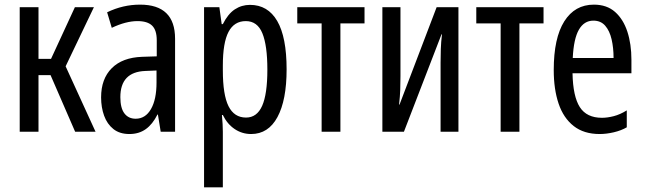

<svg xmlns="http://www.w3.org/2000/svg" viewBox="-20 -568 2782 828"><path d="M65 0V-537H146V-314H200L303 -537H385L263 -282L392 0H304L198 -244H146V0Z M538 10Q496 10 469 -11.5Q442 -33 429 -69Q416 -105 416 -148Q416 -228 462 -274Q508 -320 593 -323L656 -325V-394Q656 -438 636 -457.5Q616 -477 573 -477Q523 -477 462 -448L442 -515Q510 -548 584 -548Q735 -548 735 -401V0H673L661 -74H659Q638 -32 608.5 -11Q579 10 538 10ZM565 -56Q607 -56 631 -97.5Q655 -139 655 -212V-264L607 -262Q499 -258 499 -149Q499 -102 516.5 -79Q534 -56 565 -56Z M860 240V-537H926L936 -464H941Q963 -508 992.5 -527.5Q1022 -547 1058 -547Q1135 -547 1175.5 -477.5Q1216 -408 1216 -269Q1216 -136 1176.5 -63Q1137 10 1063 10Q1024 10 992 -11.5Q960 -33 941 -72H937Q939 -51 940 -33Q941 -15 941 0V240ZM1041 -61Q1088 -61 1110.5 -111.5Q1133 -162 1133 -268Q1133 -372 1111.5 -424.5Q1090 -477 1040 -477Q990 -477 965.5 -430.5Q941 -384 941 -285V-265Q941 -159 965.5 -110Q990 -61 1041 -61Z M1367 0V-467H1262V-537H1552V-467H1448V0Z M1629 0V-537H1707V-239Q1707 -209 1706 -180.5Q1705 -152 1701 -117H1703L1863 -537H1957V0H1880V-298Q1880 -328 1881 -357Q1882 -386 1886 -420H1884L1722 0Z M2139 0V-467H2034V-537H2324V-467H2220V0Z M2566 10Q2498 10 2454 -24.5Q2410 -59 2389 -121Q2368 -183 2368 -266Q2368 -404 2413.5 -476Q2459 -548 2541 -548Q2597 -548 2632.5 -516.5Q2668 -485 2685.5 -431.5Q2703 -378 2703 -310V-252H2449Q2451 -152 2480.5 -106Q2510 -60 2576 -60Q2599 -60 2626.5 -67Q2654 -74 2683 -92V-19Q2659 -5 2627 2.5Q2595 10 2566 10ZM2450 -318H2626Q2626 -362 2617.5 -398.5Q2609 -435 2590 -457Q2571 -479 2539 -479Q2499 -479 2476.5 -440Q2454 -401 2450 -318Z"/></svg>

Font: Noto Sans ExtraCondensed
Style: Regular
Weight: 400
Width: 2
Designer: Monotype Design Team
Foundry: Monotype Imaging Inc.
Version: Version 2.013; ttfautohint (v1.8.4.7-5d5b)